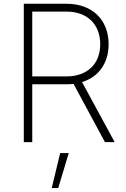

<svg xmlns="http://www.w3.org/2000/svg" viewBox="-20 -747 663 1009"><path d="M105.1 0H149.5V-304H329.5C342.3 -304 354.4 -304.7 366.5 -306.1L531.6 0H582.7L411.2 -315.7C499.6 -343 550.8 -416.5 550.8 -514.6C550.8 -640.6 467.3 -727.3 329.2 -727.3H105.1ZM149.5 -345.5V-686.1H328.1C440 -686.1 506.7 -618.3 506.7 -514.6C506.7 -411.6 440 -345.5 328.5 -345.5ZM251.8 241.5H285.9L341.3 57.5H296.2Z"/></svg>

Font: Karasuma Gothic
Style: Thin
Weight: 200
Designer: Rasmus Andersson / Ryoko Ishizuka
Foundry: rsms
Version: Version 1.00